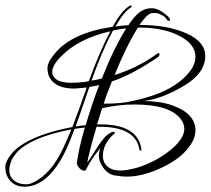

<svg xmlns="http://www.w3.org/2000/svg" viewBox="-158 -613 794 724"><path d="M169 -283 123 -279Q53 -279 30 -319Q21 -334 21 -356.5Q21 -379 50 -413Q115 -490 267 -512Q302 -576 333 -592Q334 -593 335.5 -593Q337 -593 338 -590Q339 -587 336 -585Q311 -571 277 -513Q305 -517 326 -518Q357 -564 382 -575Q396 -582 415.5 -582Q435 -582 459 -564.5Q483 -547 483 -539Q483 -534 479 -534Q475 -534 473.5 -536Q472 -538 469 -542.5Q466 -547 461 -551Q440 -564 428.5 -564Q417 -564 412 -563Q396 -559 368 -519H375Q477 -518 546.5 -486.5Q616 -455 616 -402Q616 -336 532.5 -287.5Q449 -239 383 -232Q445 -232 491 -216Q579 -185 579 -121Q579 -85 544 -45.5Q509 -6 442.5 23.5Q376 53 321 53Q299 53 272 48Q245 43 226 11Q215 -8 215 -24Q215 -40 220 -53Q221 -56 202.5 -32Q184 -8 165 29Q162 32 154 29.5Q146 27 138.5 17.5Q131 8 132 0Q139 -54 162 -132Q149 -131 123 -127Q94 -47 70 -8Q10 91 -66 91Q-108 91 -128 57Q-138 40 -138 17.5Q-138 -5 -112 -36Q-86 -67 -26.5 -93Q33 -119 115 -134Q136 -188 169 -283ZM220 -144Q363 -144 375 -50Q376 -45 372.5 -45Q369 -45 368 -48Q354 -135 218 -135Q212 -135 206 -135Q180 -46 171 -1Q178 -8 194 -34Q228 -91 248 -105.5Q268 -120 274 -114Q277 -112 273 -109Q230 -72 230 -25Q230 7 258 22Q271 30 297.5 30Q324 30 370 16Q438 -8 487.5 -49.5Q537 -91 537 -127Q537 -147 523 -165Q480 -219 349 -219Q290 -219 227 -205Q219 -179 208 -144Q214 -144 220 -144ZM373 -509H362Q319 -441 274 -330Q362 -358 431 -408Q443 -417 443.5 -409Q444 -401 434 -395Q337 -330 264 -306Q243 -255 233 -222Q301 -222 341 -232Q455 -256 515 -302Q579 -351 579 -398.5Q579 -446 520 -477Q461 -508 373 -509ZM-123 28Q-123 58 -97 73Q-82 82 -59 82Q-36 82 -2.5 56.5Q31 31 56 -9.5Q81 -50 111 -125Q-102 -84 -121 12Q-123 21 -123 28ZM39 -342Q39 -331 46 -322Q61 -301 110 -301Q149 -301 177 -307Q219 -422 258 -495Q139 -468 73 -401Q39 -367 39 -342ZM268 -498Q228 -424 187 -309Q213 -313 226 -317Q272 -433 318 -506Q298 -504 268 -498ZM179 -285Q134 -154 127 -136Q150 -140 165 -141Q191 -228 216 -292Q202 -289 179 -285Z"/></svg>

Font: Lovers Quarrel
Style: Regular
Weight: 400
Designer: Robert E. Leuschke
Foundry: Robert E. Leuschke
Version: Version 1.001